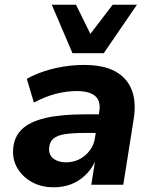

<svg xmlns="http://www.w3.org/2000/svg" viewBox="-20 -785 650 816"><path d="M208 11Q155 11 115 -11.5Q75 -34 53.5 -71Q32 -108 36 -153Q40 -204 73.5 -236Q107 -268 173 -283.5Q239 -299 340 -299H416L404 -220H341Q290 -220 257 -215Q224 -210 207.5 -196.5Q191 -183 189 -157Q186 -128 206.5 -111.5Q227 -95 261 -95Q291 -95 317 -108Q343 -121 361.5 -145.5Q380 -170 384 -202L402 -311Q409 -355 385 -376.5Q361 -398 305 -398Q263 -398 218 -386.5Q173 -375 124 -349L94 -450Q128 -469 167.5 -482Q207 -495 250 -502Q293 -509 337 -509Q420 -509 470 -481.5Q520 -454 540 -402.5Q560 -351 548 -278L504 0H368L384 -100H385Q368 -64 341 -39Q314 -14 281 -1.5Q248 11 208 11ZM288 -559 200 -765H303L364 -641L459 -765H562L421 -559Z"/></svg>

Font: Nunito Sans 9pt ExtraBold
Style: Italic
Weight: 800
Italic angle: -9°
Version: Version 3.101;gftools[0.9.27]